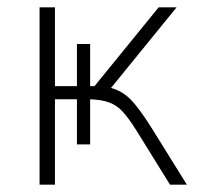

<svg xmlns="http://www.w3.org/2000/svg" viewBox="-20 -504 537 524"><path d="M88 0V-484H130V-269H190V-384H226V-269H238L413 -484H462L283 -264Q313 -256 336 -233Q359 -210 393 -156L490 0H444L351 -150Q332 -180 316 -198Q300 -216 279 -224Q258 -232 226 -233V-110H190V-233H130V0Z"/></svg>

Font: Nunito Sans ExtraLight
Style: Regular
Weight: 200
Designer: Vernon Adams
Foundry: Vernon Adams
Version: Version 3.006; ttfautohint (v1.8.3)